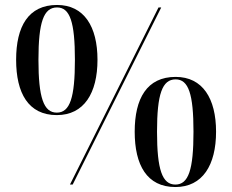

<svg xmlns="http://www.w3.org/2000/svg" viewBox="-20 -744 936 774"><path d="M209 -280C319 -280 373 -369 373 -503C373 -637 319 -724 210 -724C94 -724 45 -637 45 -503C45 -369 94 -280 209 -280ZM262 0H273L630 -714H619ZM209 -290C156 -290 135 -350 135 -503C135 -655 156 -714 210 -714C262 -714 282 -655 282 -503C282 -350 262 -290 209 -290ZM687 10C797 10 851 -79 851 -213C851 -347 797 -434 688 -434C572 -434 523 -347 523 -213C523 -79 572 10 687 10ZM687 0C634 0 613 -60 613 -213C613 -365 634 -424 688 -424C740 -424 760 -365 760 -213C760 -60 740 0 687 0Z"/></svg>

Font: Noto Serif Display
Style: Regular
Weight: 400
Designer: Monotype Design Team
Foundry: Monotype Imaging Inc.
Version: Version 2.009